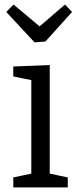

<svg xmlns="http://www.w3.org/2000/svg" viewBox="-20 -814 338 834"><path d="M196 -51.3 187.3 -61.7 274.3 -43.3V0H37.7V-43.3L124.7 -61.7L116 -51.3V-473L124 -464.3L37.7 -482V-525.3L196 -531.3ZM262.3 -794.3 293 -762 177.3 -633.7 130 -630 7.3 -762 38.7 -794.3 179.3 -676.7 126.3 -677.3Z"/></svg>

Font: Bitter Thin
Style: Regular
Weight: 100
Designer: Sol Matas, and Bitter project Authors
Foundry: Sol Matas
Version: Version 2.002